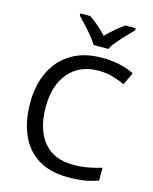

<svg xmlns="http://www.w3.org/2000/svg" viewBox="-137 -1034 906 1134"><g transform="rotate(15 316.0 -467.0)"><path d="M403 -645Q288 -645 222 -568Q156 -491 156 -357Q156 -224 217.5 -146.5Q279 -69 402 -69Q449 -69 491 -77Q533 -85 573 -97V-19Q533 -4 490.5 3Q448 10 389 10Q280 10 207 -35Q134 -80 97.5 -163Q61 -246 61 -358Q61 -466 100.5 -548.5Q140 -631 217 -677.5Q294 -724 404 -724Q517 -724 601 -682L565 -606Q532 -621 491.5 -633Q451 -645 403 -645ZM334 -784Q321 -807 299 -833.5Q277 -860 253 -886Q229 -912 211 -931V-944H271Q297 -927 325 -903Q353 -879 378 -852Q405 -879 433 -903Q461 -927 487 -944H549V-931Q530 -912 505.5 -886Q481 -860 458.5 -833.5Q436 -807 424 -784Z"/></g></svg>

Font: Noto Sans Khojki
Style: Regular
Weight: 400
Designer: Monotype Design Team
Foundry: Monotype Imaging Inc.
Version: Version 2.003; ttfautohint (v1.8.4.7-5d5b)